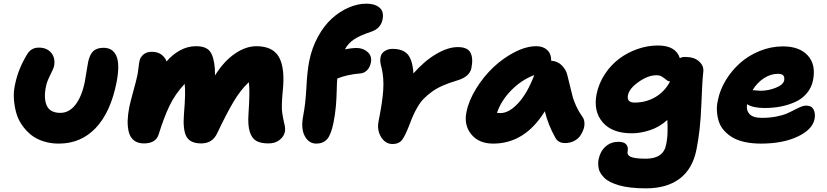

<svg xmlns="http://www.w3.org/2000/svg" viewBox="-20 -780 4551 1056"><path d="M303.2 9.8Q257.3 9.8 217.8 -3.2Q178.2 -16.1 150.1 -38.8Q122.1 -61.5 100.6 -92.8Q79.1 -124 69.1 -160.2Q59.1 -196.3 56.4 -236.3Q53.7 -276.4 63 -316.9Q80.6 -401.4 127.9 -479Q149.4 -518.1 193.8 -518.1Q238.8 -518.1 262.5 -488.5Q286.1 -459 276.9 -415Q274.4 -402.8 256.1 -366.7Q237.8 -330.6 232.9 -305.2Q219.2 -238.3 237.5 -198.7Q255.9 -159.2 312 -159.2Q360.8 -159.2 395.8 -205.1Q430.7 -251 446.8 -332Q451.7 -357.9 456.5 -390.6Q461.4 -423.3 464.8 -439Q472.7 -478 491.9 -497.6Q511.2 -517.1 549.8 -517.1Q600.6 -517.1 620.4 -471.4Q640.1 -425.8 621.1 -327.1Q588.4 -162.6 506.8 -76.4Q425.3 9.8 303.2 9.8Z M771 8.8Q737.8 8.8 716.8 -7.8Q695.8 -24.4 688.5 -53.5Q681.2 -82.5 682.1 -116.2Q683.1 -149.9 690.9 -189.9Q696.8 -218.8 713.4 -278.8Q730 -338.9 735.8 -367.2Q738.8 -381.8 741.7 -407.2Q744.6 -432.6 747.1 -443.8Q751 -465.3 768.8 -480.2Q786.6 -495.1 814 -495.1Q847.2 -495.1 867.9 -479.7Q888.7 -464.4 896 -441.9Q928.2 -480 970 -502.9Q1011.7 -525.9 1058.6 -525.9Q1113.8 -525.9 1135.3 -496.6Q1156.7 -467.3 1161.6 -402.8Q1162.6 -389.6 1162.6 -365.2Q1211.4 -443.4 1271.7 -484.6Q1332 -525.9 1389.6 -525.9Q1481.9 -525.9 1515.4 -464.1Q1548.8 -402.3 1534.7 -274.9Q1526.9 -191.4 1532.5 -157Q1538.1 -122.6 1544.2 -97.9Q1550.3 -73.2 1546.9 -55.2Q1542 -29.8 1518.1 -10.5Q1494.1 8.8 1457 8.8Q1415 8.8 1390.4 -4.6Q1365.7 -18.1 1354 -54.4Q1342.3 -90.8 1346.7 -153.8Q1355.5 -281.2 1348.6 -328.1Q1302.7 -285.2 1264.2 -220Q1225.6 -154.8 1175.8 -49.8Q1149.9 8.8 1086.9 8.8Q1026.4 8.8 1005.6 -28.6Q984.9 -65.9 991.7 -151.9Q1002 -272.5 995.6 -318.8Q942.9 -262.2 912.4 -198.5Q881.8 -134.8 853 -42Q837.9 8.8 771 8.8Z M1719.7 9.8Q1678.2 9.8 1656 -32Q1633.8 -73.7 1647.9 -145Q1660.6 -210 1665.3 -300.3Q1669.9 -390.6 1680.7 -443.8Q1695.3 -517.1 1728.8 -578.1Q1762.2 -639.2 1805.4 -678.2Q1848.6 -717.3 1897.9 -738.5Q1947.3 -759.8 1995.6 -759.8Q2041 -759.8 2066.9 -738.5Q2092.8 -717.3 2084 -672.9Q2074.7 -624 2022.9 -606Q1960.4 -585.4 1928.2 -564.2Q1896 -543 1877 -508.8Q1914.6 -516.1 1941.9 -516.1Q1976.6 -516.1 2002 -493.9Q2027.3 -471.7 2019.5 -434.1Q2014.6 -410.6 1999.5 -394.3Q1984.4 -377.9 1960.9 -376Q1889.2 -370.1 1835 -348.1Q1833 -327.6 1832 -284.2Q1831.1 -240.7 1827.4 -196.5Q1823.7 -152.3 1814 -104Q1800.8 -39.1 1779.1 -14.6Q1757.3 9.8 1719.7 9.8Z M2139.6 12.2Q2100.1 12.2 2076.2 -25.9Q2052.2 -64 2062.5 -115.2Q2084 -221.7 2087.9 -286.1Q2091.8 -350.6 2079.6 -402.8Q2072.8 -427.2 2071.5 -440.9Q2070.3 -454.6 2073.7 -467.8Q2077.1 -486.8 2095.7 -499Q2114.3 -511.2 2138.7 -511.2Q2195.8 -511.2 2222.4 -481Q2249 -450.7 2253.9 -376Q2312.5 -443.4 2377.9 -482.2Q2443.4 -521 2497.6 -521Q2551.3 -521 2567.4 -490.7Q2583.5 -460.4 2572.8 -405.8Q2563 -356.9 2492.7 -336.9Q2449.2 -324.2 2414.6 -308.8Q2379.9 -293.5 2354.5 -274.7Q2329.1 -255.9 2310.8 -237.3Q2292.5 -218.8 2277.8 -193.6Q2263.2 -168.5 2253.7 -147.5Q2244.1 -126.5 2232.9 -96.2Q2207.5 -30.3 2190.2 -9Q2172.9 12.2 2139.6 12.2Z M2692.4 9.8Q2613.3 9.8 2572 -41.3Q2530.8 -92.3 2545.4 -163.1Q2558.1 -227.1 2599.1 -293.2Q2640.1 -359.4 2693.8 -410.2Q2747.6 -460.9 2811 -493.4Q2874.5 -525.9 2929.7 -525.9Q2967.3 -525.9 2989.7 -504.9Q3012.2 -483.9 3011.7 -445.8Q3046.9 -444.3 3071 -419.4Q3095.2 -394.5 3101.6 -361.8Q3106.4 -344.2 3116 -303Q3125.5 -261.7 3130.9 -243.2Q3136.2 -224.6 3150.1 -194.3Q3164.1 -164.1 3183.6 -137.2Q3192.9 -124.5 3194.3 -106.2Q3195.8 -87.9 3189.2 -68.4Q3182.6 -48.8 3170.2 -31.7Q3157.7 -14.6 3136 -3.9Q3114.3 6.8 3088.4 6.8Q3050.3 6.8 3034.7 -22Q2994.6 -93.3 2976.6 -168Q2866.7 9.8 2692.4 9.8ZM2733.4 -158.2Q2779.8 -158.2 2830.3 -212.9Q2880.9 -267.6 2918.5 -367.2Q2847.7 -340.3 2791.7 -283.2Q2735.8 -226.1 2713.4 -159.2Q2719.2 -158.2 2733.4 -158.2Z M3533.2 255.9Q3487.3 255.9 3449 251.5Q3410.6 247.1 3383.8 239Q3356.9 231 3336.4 220.7Q3315.9 210.4 3303.5 197.8Q3291 185.1 3283 172.1Q3274.9 159.2 3272.5 145Q3270 130.9 3270 119.1Q3270 107.4 3272.5 95.2Q3281.7 51.3 3311 25.6Q3340.3 0 3381.3 0Q3413.1 0 3424.8 14.9Q3436.5 29.8 3432.1 50.8Q3430.2 60.5 3432.6 67.4Q3435.1 74.2 3444.8 80.3Q3454.6 86.4 3476.3 89.6Q3498 92.8 3532.2 92.8Q3628.4 92.8 3643.6 16.1Q3650.9 -19 3651.6 -55.4Q3652.3 -91.8 3650.4 -120.1Q3607.4 -81.5 3555.4 -64.2Q3503.4 -46.9 3454.6 -46.9Q3346.7 -46.9 3294.7 -107.4Q3242.7 -168 3261.2 -262.2Q3273.4 -321.8 3306.9 -372.6Q3340.3 -423.3 3386.2 -457.5Q3432.1 -491.7 3487.3 -510.7Q3542.5 -529.8 3598.1 -529.8Q3697.3 -529.8 3719.2 -460Q3729 -466.8 3748.5 -466.8Q3798.8 -466.8 3825.4 -441.9Q3852.1 -417 3848.1 -384.8Q3842.3 -335.9 3837.2 -199.7Q3832 -63.5 3810.5 43Q3789.1 149.4 3718.3 202.6Q3647.5 255.9 3533.2 255.9ZM3433.6 -255.9Q3426.3 -215.8 3470.2 -215.8Q3532.7 -215.8 3584.2 -245.8Q3635.7 -275.9 3665.5 -332Q3653.8 -333 3643.6 -341.8Q3633.3 -350.6 3621.1 -358.4Q3608.9 -366.2 3590.3 -366.2Q3544.9 -366.2 3492.9 -329.8Q3440.9 -293.5 3433.6 -255.9Z M4165 9.8Q4116.2 9.8 4076.2 1Q4036.1 -7.8 4009 -23.9Q3981.9 -40 3962.2 -62.3Q3942.4 -84.5 3933.8 -111.1Q3925.3 -137.7 3923.1 -168Q3920.9 -198.2 3928.7 -230Q3939.5 -285.2 3971.4 -338.1Q4003.4 -391.1 4049.6 -432.6Q4095.7 -474.1 4158 -499.5Q4220.2 -524.9 4286.1 -524.9Q4377 -524.9 4422.9 -474.6Q4468.8 -424.3 4451.7 -338.9Q4443.4 -297.4 4417.2 -266.6Q4391.1 -235.8 4353.3 -219Q4315.4 -202.1 4273.9 -194.1Q4232.4 -186 4186 -186Q4120.6 -186 4088.9 -207Q4083 -174.3 4102.1 -153.1Q4121.1 -131.8 4169.9 -131.8Q4212.4 -131.8 4248.3 -138.7Q4284.2 -145.5 4307.1 -155.5Q4330.1 -165.5 4348.9 -175.5Q4367.7 -185.5 4384 -192.4Q4400.4 -199.2 4414.1 -199.2Q4443.8 -199.2 4454.8 -177.2Q4465.8 -155.3 4460 -125Q4448.2 -66.9 4366.7 -28.6Q4285.2 9.8 4165 9.8ZM4258.8 -374Q4218.8 -374 4181.6 -349.9Q4144.5 -325.7 4119.1 -284.2Q4158.2 -280.8 4162.1 -280.8Q4206.1 -280.8 4247.1 -297.4Q4288.1 -314 4293 -337.9Q4295.9 -356.4 4287.8 -365.2Q4279.8 -374 4258.8 -374Z"/></svg>

Font: Shantell Sans Normal
Style: Italic
Weight: 800
Italic angle: -11.31°
Designer: Stephen Nixon, Anya Danilova, Shantell Martin
Foundry: Arrow Type
Version: Version 1.006;[559af2be0]